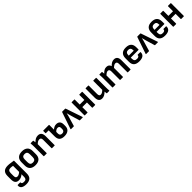

<svg xmlns="http://www.w3.org/2000/svg" viewBox="661 -2688 5070 5070"><g transform="rotate(-45 3195.5 -153.5)"><path d="M252 196Q155 196 106.5 160.5Q58 125 64 59Q66 45 77 45H163Q173 45 173 58Q172 83 193 95Q214 107 252 107Q302 107 322.5 84.5Q343 62 343 14V-23Q343 -38 343 -52.5Q343 -67 344 -83H343Q269 -17 186 -17Q117 -17 83 -57.5Q49 -98 49 -183V-310Q49 -408 97.5 -455.5Q146 -503 247 -503Q305 -503 353 -493.5Q401 -484 457 -479V2Q457 103 404 149.5Q351 196 252 196ZM230 -115Q279 -115 343 -171V-398Q323 -402 299 -405Q275 -408 255 -408Q207 -408 185 -382.5Q163 -357 163 -302V-202Q163 -156 178.5 -135.5Q194 -115 230 -115Z M777 11Q676 11 621.5 -38.5Q567 -88 567 -187V-306Q567 -404 621.5 -453.5Q676 -503 777 -503Q877 -503 932 -453.5Q987 -404 987 -306V-187Q987 -88 932.5 -38.5Q878 11 777 11ZM777 -87Q826 -87 849.5 -113Q873 -139 873 -195V-296Q873 -352 849.5 -378Q826 -404 777 -404Q727 -404 703.5 -378Q680 -352 680 -296V-195Q680 -139 703.5 -113Q727 -87 777 -87Z M1105 0Q1094 0 1094 -11V-367Q1094 -396 1092.5 -426.5Q1091 -457 1088 -479Q1087 -492 1099 -492H1180Q1190 -492 1192 -482Q1194 -470 1196 -453Q1198 -436 1200 -419Q1238 -457 1278.5 -480Q1319 -503 1370 -503Q1505 -503 1505 -343V-11Q1505 0 1495 0H1403Q1391 0 1391 -11V-325Q1391 -403 1327 -403Q1297 -403 1268.5 -387.5Q1240 -372 1208 -341V-11Q1208 0 1197 0Z M1859 11Q1764 11 1716.5 -32.5Q1669 -76 1669 -172V-395H1569Q1558 -395 1558 -407V-481Q1558 -492 1569 -492H1772Q1783 -492 1783 -481V-309Q1812 -336 1846.5 -353.5Q1881 -371 1925 -371Q1990 -371 2026.5 -334.5Q2063 -298 2063 -221V-167Q2063 -80 2010 -34.5Q1957 11 1859 11ZM1783 -162Q1783 -82 1864 -82Q1903 -82 1925 -103Q1947 -124 1947 -163V-211Q1947 -277 1883 -277Q1854 -277 1829 -263Q1804 -249 1783 -223Z M2111 0Q2098 0 2102 -13L2261 -480Q2264 -492 2276 -492H2379Q2390 -492 2394 -480L2553 -13Q2557 0 2544 0H2444Q2435 0 2432 -9L2360 -253Q2352 -284 2343.5 -313Q2335 -342 2328 -373H2325Q2319 -341 2311 -312.5Q2303 -284 2294 -253L2222 -9Q2219 0 2210 0Z M2629 0Q2618 0 2618 -11V-481Q2618 -492 2629 -492H2721Q2732 -492 2732 -481V-297H2905V-481Q2905 -492 2916 -492H3008Q3019 -492 3019 -481V-11Q3019 0 3008 0H2916Q2905 0 2905 -11V-201H2732V-11Q2732 0 2721 0Z M3268 11Q3140 11 3140 -148V-481Q3140 -492 3151 -492H3243Q3254 -492 3254 -481V-167Q3254 -88 3312 -88Q3340 -88 3367.5 -104Q3395 -120 3427 -151V-481Q3427 -492 3438 -492H3530Q3541 -492 3541 -481V-125Q3541 -94 3542 -66Q3543 -38 3546 -12Q3548 0 3535 0H3457Q3446 0 3444 -10Q3439 -40 3437 -75Q3399 -37 3357.5 -13Q3316 11 3268 11Z M3672 0Q3661 0 3661 -11V-367Q3661 -397 3659.5 -426Q3658 -455 3655 -479Q3654 -492 3667 -492H3747Q3757 -492 3759 -483Q3761 -469 3763 -452Q3765 -435 3767 -417Q3804 -457 3842 -480Q3880 -503 3929 -503Q3977 -503 4005.5 -481.5Q4034 -460 4046 -417Q4084 -457 4123.5 -480Q4163 -503 4210 -503Q4339 -503 4339 -345V-11Q4339 0 4328 0H4236Q4225 0 4225 -11V-326Q4225 -403 4167 -403Q4140 -403 4114 -387.5Q4088 -372 4056 -341V-11Q4056 0 4046 0H3954Q3942 0 3942 -11V-326Q3942 -403 3884 -403Q3859 -403 3832.5 -387.5Q3806 -372 3775 -341V-11Q3775 0 3764 0Z M4655 11Q4449 11 4449 -175V-305Q4449 -402 4500 -452.5Q4551 -503 4653 -503Q4858 -503 4858 -310V-231Q4858 -220 4847 -220H4561V-180Q4561 -128 4583.5 -103.5Q4606 -79 4656 -79Q4695 -79 4716 -93Q4737 -107 4737 -135Q4737 -146 4749 -146H4838Q4848 -146 4848 -136Q4850 -64 4801 -26.5Q4752 11 4655 11ZM4561 -295H4746V-309Q4746 -363 4723.5 -388Q4701 -413 4654 -413Q4561 -413 4561 -309Z M4918 0Q4905 0 4909 -13L5068 -480Q5071 -492 5083 -492H5186Q5197 -492 5201 -480L5360 -13Q5364 0 5351 0H5251Q5242 0 5239 -9L5167 -253Q5159 -284 5150.5 -313Q5142 -342 5135 -373H5132Q5126 -341 5118 -312.5Q5110 -284 5101 -253L5029 -9Q5026 0 5017 0Z M5618 11Q5412 11 5412 -175V-305Q5412 -402 5463 -452.5Q5514 -503 5616 -503Q5821 -503 5821 -310V-231Q5821 -220 5810 -220H5524V-180Q5524 -128 5546.5 -103.5Q5569 -79 5619 -79Q5658 -79 5679 -93Q5700 -107 5700 -135Q5700 -146 5712 -146H5801Q5811 -146 5811 -136Q5813 -64 5764 -26.5Q5715 11 5618 11ZM5524 -295H5709V-309Q5709 -363 5686.5 -388Q5664 -413 5617 -413Q5524 -413 5524 -309Z M5940 0Q5929 0 5929 -11V-481Q5929 -492 5940 -492H6032Q6043 -492 6043 -481V-297H6216V-481Q6216 -492 6227 -492H6319Q6330 -492 6330 -481V-11Q6330 0 6319 0H6227Q6216 0 6216 -11V-201H6043V-11Q6043 0 6032 0Z"/></g></svg>

Font: Sofia Sans Semi Condensed
Style: Bold
Weight: 700
Designer: Botio Nikoltchev, Ani Petrova
Foundry: lettersoup
Version: Version 4.100; ttfautohint (v1.8.4.7-5d5b)